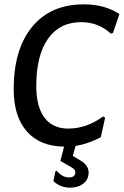

<svg xmlns="http://www.w3.org/2000/svg" viewBox="-20 -668 570 884"><path d="M366 -648Q463 -648 530 -603L500 -516L491 -513Q433 -566 354 -566Q255 -566 201 -489.5Q147 -413 147 -272Q147 -176 185 -126Q223 -76 294 -76Q379 -76 455 -132L464 -126L444 -36Q384 -5 328 4L315 50L349 70Q388 92 388 127Q388 158 364 177Q340 196 302 196Q258 196 226 166L235 121L240 118Q268 149 297 149Q327 149 327 124Q327 112 307 101L258 73L275 7Q164 6 103.5 -63Q43 -132 43 -257Q43 -441 128 -544.5Q213 -648 366 -648Z"/></svg>

Font: Alegreya Sans Medium
Style: Italic
Weight: 500
Italic angle: -7°
Designer: Juan Pablo del Peral
Foundry: Huerta Tipografica
Version: Version 2.007